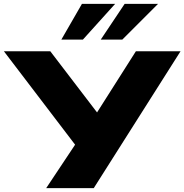

<svg xmlns="http://www.w3.org/2000/svg" viewBox="-48 -969 950 989"><path d="M190 0 353 -245 363 -192 -28 -705H211L477 -357H431L652 -705H882L435 0ZM268 -765 374 -949H545L379 -765ZM471 -765 594 -949H766L582 -765Z"/></svg>

Font: Nunito Sans 10pt Expanded Black
Style: Regular
Weight: 900
Width: 7
Designer: Vernon Adams
Foundry: Vernon Adams
Version: Version 3.101;gftools[0.9.27]